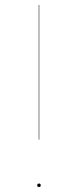

<svg xmlns="http://www.w3.org/2000/svg" viewBox="-20 -750 314 773"><path d="M138 -188H136V-730H138ZM144 -4Q144 3 137 3Q130 3 130 -4Q130 -11 137 -11Q144 -11 144 -4Z"/></svg>

Font: FiraGO Two
Style: Regular
Weight: 100
Designer: bBox Type
Foundry: bBox Type GmbH
Version: Version 1.001